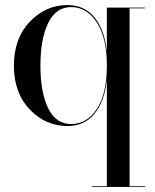

<svg xmlns="http://www.w3.org/2000/svg" viewBox="-20 -490 613 760"><path d="M554 247V250H343V247H403V-173Q393 -86 353 -38.5Q313 9 247 9Q161 9 98 -56.5Q35 -122 35 -230Q35 -338 98 -404Q161 -470 247 -470Q313 -470 353 -422.5Q393 -375 403 -287V-460H554V-457H493V247ZM262 1Q324 1 363.5 -59Q403 -119 403 -230Q403 -341 363 -401.5Q323 -462 262 -462Q201 -462 170.5 -398.5Q140 -335 140 -230Q140 -125 170.5 -62Q201 1 262 1Z"/></svg>

Font: Bodoni* 72
Style: Regular
Weight: 400
Version: Version 1.003